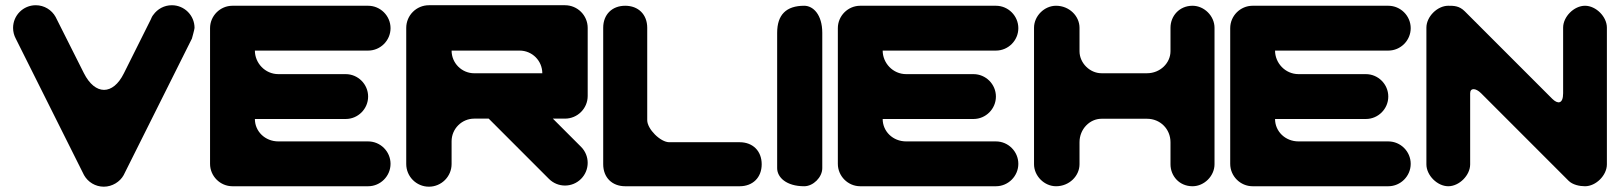

<svg xmlns="http://www.w3.org/2000/svg" viewBox="-20 -714 6193 734"><path d="M40.1 -566.7 301.3 -44.4C316.2 -18.1 344.4 -0.3 376.8 -0.3C409.2 -0.3 438.8 -19.2 452.6 -44.3L713.7 -566.6C713.6 -566.7 723.7 -601.6 723.7 -607.3C723.7 -655.2 684.8 -694 636.9 -694C607.8 -694 582 -679.6 566.3 -657.5C561.9 -652.6 558.7 -645.2 556.2 -639.1L453.6 -433.7C411.9 -349.4 343.8 -349 300.7 -434.3L192.5 -649.4C177.7 -676 149.3 -694 116.7 -694C68.8 -694 30 -655.2 30 -607.3C30 -592.6 33.7 -578.8 40.1 -566.7Z M868.7 -692C821.6 -692 783 -653.4 783 -606.3V-87.7C783 -40.6 821.6 -2 868.7 -2H1387.3C1434.4 -2 1473 -40.6 1473 -87.7C1473 -134.9 1434.4 -173.4 1387.3 -173.4H1044.4C993 -173.4 954.4 -212 954.4 -259.1H1301.6C1348.7 -259.1 1387.3 -297.7 1387.3 -344.9C1387.3 -392 1348.7 -430.6 1301.6 -430.6H1044.4C993 -430.6 954.4 -473.4 954.4 -520.6H1044.4H1387.3C1434.4 -520.6 1473 -559.1 1473 -606.3C1473 -653.4 1434.4 -692 1387.3 -692Z M1966.5 -520.6C2014.4 -520.6 2053.2 -481.8 2053.2 -433.9H1793.1C1745.2 -433.9 1706.4 -472.7 1706.4 -520.6ZM1533 -607.3V-87C1533 -39.2 1571.8 -0.3 1619.7 -0.3C1667.6 -0.3 1706.4 -39.2 1706.4 -87V-173.8C1706.4 -221.6 1745.2 -260.5 1793.1 -260.5H1848.3L2078.6 -30.1C2112.5 3.8 2167.4 3.8 2201.3 -30.1C2235.1 -64 2235.1 -118.9 2201.3 -152.7L2093.5 -260.5H2139.9C2187.8 -260.5 2226.7 -299.3 2226.7 -347.2V-607.3C2226.7 -655.2 2187.8 -694 2139.9 -694H1619.7C1571.8 -694 1533 -655.2 1533 -607.3Z M2370.1 -2H2807.7C2858.2 -2 2891.9 -35.7 2891.9 -86.1C2891.9 -136.6 2858.2 -170.3 2807.7 -170.3H2538.4C2504.8 -170.3 2454.3 -220.8 2454.3 -254.4V-607.9C2454.3 -658.3 2420.6 -692 2370.1 -692C2319.7 -692 2286 -658.3 2286 -607.9V-86.1C2286 -35.7 2319.7 -2 2370.1 -2Z M3054.5 -692C2985.5 -692 2951 -657.5 2951 -588.5V-71C2951 -36.5 2985.5 -2 3054.5 -2C3089 -2 3123.5 -36.5 3123.5 -71V-588.5C3123.5 -657.5 3089 -692 3054.5 -692Z M3268.7 -692C3221.6 -692 3183 -653.4 3183 -606.3V-87.7C3183 -40.6 3221.6 -2 3268.7 -2H3787.3C3834.4 -2 3873 -40.6 3873 -87.7C3873 -134.9 3834.4 -173.4 3787.3 -173.4H3444.4C3393 -173.4 3354.4 -212 3354.4 -259.1H3701.6C3748.7 -259.1 3787.3 -297.7 3787.3 -344.9C3787.3 -392 3748.7 -430.6 3701.6 -430.6H3444.4C3393 -430.6 3354.4 -473.4 3354.4 -520.6H3444.4H3787.3C3834.4 -520.6 3873 -559.1 3873 -606.3C3873 -653.4 3834.4 -692 3787.3 -692Z M4106.9 -607.9C4106.9 -652.7 4067.6 -692 4017.1 -692C3972.3 -692 3933 -652.7 3933 -607.9V-86.1C3933 -41.3 3972.3 -2 4017.1 -2C4067.6 -2 4106.9 -41.3 4106.9 -86.1V-170.3C4106.9 -220.8 4146.2 -260 4191 -260H4365C4415.4 -260 4454.7 -220.8 4454.7 -170.3V-86.1C4454.7 -41.3 4488.4 -2 4538.9 -2C4583.7 -2 4623 -41.3 4623 -86.1V-607.9C4623 -652.7 4583.7 -692 4538.9 -692C4488.4 -692 4454.7 -652.7 4454.7 -607.9V-518.1C4454.7 -473.2 4415.4 -434 4365 -434H4191C4146.2 -434 4106.9 -473.2 4106.9 -518.1Z M4768.7 -692C4721.6 -692 4683 -653.4 4683 -606.3V-87.7C4683 -40.6 4721.6 -2 4768.7 -2H5287.3C5334.4 -2 5373 -40.6 5373 -87.7C5373 -134.9 5334.4 -173.4 5287.3 -173.4H4944.4C4893 -173.4 4854.4 -212 4854.4 -259.1H5201.6C5248.7 -259.1 5287.3 -297.7 5287.3 -344.9C5287.3 -392 5248.7 -430.6 5201.6 -430.6H4944.4C4893 -430.6 4854.4 -473.4 4854.4 -520.6H4944.4H5287.3C5334.4 -520.6 5373 -559.1 5373 -606.3C5373 -653.4 5334.4 -692 5287.3 -692Z M5579.4 -671.1C5558.5 -692 5537.5 -692 5516.6 -692C5474.8 -692 5433 -650.2 5433 -608.4V-85.6C5433 -43.8 5474.8 -2 5516.6 -2C5558.5 -2 5600.3 -43.8 5600.3 -85.6V-357.5C5600.3 -378.4 5621.2 -378.4 5642.1 -357.5L5976.6 -22.9C5992 -7.6 6018.5 -2 6039.4 -2C6081.2 -2 6123 -43.8 6123 -85.6V-608.4C6123 -650.2 6081.2 -692 6039.4 -692C5997.5 -692 5955.7 -650.2 5955.7 -608.4V-357.5C5955.7 -315.6 5934.8 -315.6 5913.9 -336.5Z"/></svg>

Font: OpenLukyanov
Style: Regular
Weight: 400
Designer: Michail Lukyanov
Foundry: book-let.ru
Version: Version 2.1